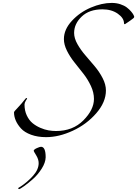

<svg xmlns="http://www.w3.org/2000/svg" viewBox="-20 -906 940 1316"><path d="M261 100Q293 100 293 172Q292 209 265.5 250.5Q239 292 205.5 321.5Q172 351 144.5 370.5Q117 390 111 390Q105 390 105 386Q105 383 106.5 381.5Q108 380 112 378Q116 376 119 374Q168 342 206.5 299Q245 256 245 212Q245 186 228 158.5Q211 131 211 128Q211 119 232 109.5Q253 100 261 100ZM76 -136Q76 -142 100 -166Q114 -180 128.5 -197.5Q143 -215 150.5 -224.5Q158 -234 160 -234Q166 -234 166 -230L157 -216Q148 -201 148 -190Q148 -148 163.5 -115Q179 -82 202.5 -62.5Q226 -43 256 -30Q286 -17 312.5 -12.5Q339 -8 364 -8Q479 -8 551.5 -81Q624 -154 624 -228Q624 -272 603 -317Q582 -362 551.5 -401Q521 -440 490.5 -478Q460 -516 439 -558Q418 -600 418 -638Q418 -704 472.5 -763Q527 -822 602.5 -854Q678 -886 746 -886Q778 -886 805 -877Q832 -868 849 -855Q866 -842 878 -828Q890 -814 895 -804Q900 -794 900 -790Q900 -786 893 -780Q886 -774 873 -765Q860 -756 854 -752Q837 -740 836 -740Q830 -740 830 -746Q830 -782 787.5 -812Q745 -842 682 -842Q592 -842 540 -792.5Q488 -743 488 -680Q488 -644 510.5 -604Q533 -564 565 -527Q597 -490 629 -452Q661 -414 683.5 -370.5Q706 -327 706 -286Q706 -206 640 -130Q574 -54 479 -10Q384 34 296 34Q238 34 193 17.5Q148 1 124 -25.5Q100 -52 88 -80Q76 -108 76 -136Z"/></svg>

Font: Miama Nueva
Style: Medium
Weight: 400
Italic angle: -28°
Version: Version 1.0